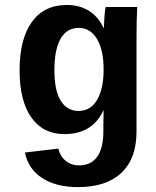

<svg xmlns="http://www.w3.org/2000/svg" viewBox="-20 -557 640 789"><path d="M300.8 211.9Q210 211.9 152.8 174.3Q95.7 136.7 82.5 69.8L219.7 53.7Q227.1 85.4 250 104Q272.9 122.6 304.7 122.6Q354 122.6 379.4 87.2Q404.8 51.8 404.8 -18.1V-46.9L405.8 -103H404.8Q359.4 -5.9 244.6 -5.9Q157.2 -5.9 108.9 -74Q60.5 -142.1 60.5 -268.6Q60.5 -396.5 110.8 -466.6Q161.1 -536.6 254.9 -536.6Q306.2 -536.6 344.7 -512.9Q383.3 -489.3 404.8 -443.4H407.2Q407.2 -460.4 409.4 -489.7Q411.6 -519 414.1 -528.3H543.9Q541 -475.6 541 -406.2V-16.1Q541 94.7 478.8 153.3Q416.5 211.9 300.8 211.9ZM405.8 -271.5Q405.8 -351.6 378.4 -397Q351.1 -442.4 303.7 -442.4Q254.9 -442.4 229.2 -398.2Q203.6 -354 203.6 -268.6Q203.6 -183.6 230 -142.3Q256.3 -101.1 302.7 -101.1Q352.5 -101.1 379.2 -147Q405.8 -192.9 405.8 -271.5Z"/></svg>

Font: Cousine
Style: Bold
Weight: 700
Monospace: yes
Designer: Steve Matteson
Foundry: Ascender Corporation
Version: Version 1.20